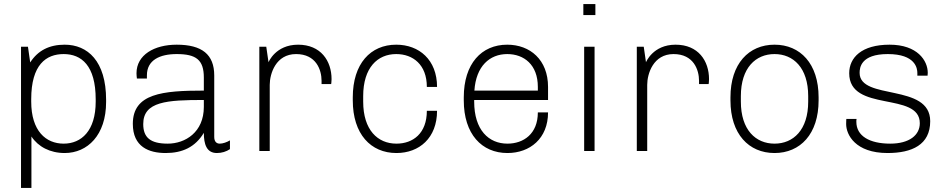

<svg xmlns="http://www.w3.org/2000/svg" viewBox="-20 -740 4656 941"><path d="M128 -434 117 -511H83V181H134V-71C167 -21 225 10 297 10C409 10 500 -78 500 -240V-251C500 -441 409 -521 297 -521C222 -521 166 -493 128 -434ZM133 -242V-254C133 -423 206 -475 292 -475C379 -475 449 -419 449 -253V-242C449 -99 379 -36 292 -36C205 -36 133 -98 133 -242Z M1030 -69V-370C1030 -473 970 -521 846 -521C736 -521 649 -471 649 -381C649 -372 650 -363 651 -355H700V-371C700 -446 764 -475 846 -475C941 -475 979 -447 979 -360V-296C777 -296 631 -282 631 -133C631 -20 710 10 792 10C874 10 937 -19 979 -89C979 -34 992 10 1043 10C1067 10 1089 3 1107 -9V-52C1092 -43 1072 -36 1057 -36C1042 -36 1030 -45 1030 -69ZM979 -250V-216C979 -92 888 -36 802 -36C717 -36 682 -66 682 -132C682 -243 799 -250 979 -250Z M1556 -328H1603C1603 -328 1605 -338 1605 -352C1605 -442 1552 -521 1441 -521C1330 -521 1296 -435 1296 -435L1285 -511H1251V0H1302V-324C1302 -379 1332 -475 1431 -475C1530 -475 1556 -397 1556 -344Z M2122 -197H2072C2072 -86 2004 -36 1923 -36C1831 -36 1760 -103 1760 -242V-269C1760 -408 1830 -475 1922 -475C2004 -475 2072 -423 2072 -314H2122C2122 -447 2034 -521 1922 -521C1796 -521 1709 -428 1709 -263V-248C1709 -83 1797 10 1923 10C2035 10 2122 -64 2122 -197Z M2666 -189H2616C2616 -84 2546 -36 2467 -36C2375 -36 2304 -103 2304 -242V-250H2666V-314C2666 -447 2578 -521 2466 -521C2340 -521 2253 -428 2253 -263V-248C2253 -83 2341 10 2467 10C2577 10 2666 -61 2666 -189ZM2466 -475C2548 -475 2616 -423 2616 -314V-296H2305C2313 -416 2380 -475 2466 -475Z M2839 -720V-666H2898V-720ZM2843 0H2894V-511H2843Z M3406 -328H3453C3453 -328 3455 -338 3455 -352C3455 -442 3402 -521 3291 -521C3180 -521 3146 -435 3146 -435L3135 -511H3101V0H3152V-324C3152 -379 3182 -475 3281 -475C3380 -475 3406 -397 3406 -344Z M3776 10C3902 10 3992 -83 3992 -248V-263C3992 -428 3902 -521 3776 -521C3650 -521 3560 -428 3560 -263V-248C3560 -83 3650 10 3776 10ZM3776 -36C3684 -36 3611 -103 3611 -242V-269C3611 -408 3684 -475 3776 -475C3868 -475 3941 -408 3941 -269V-242C3941 -103 3868 -36 3776 -36Z M4178 -157H4128C4128 -157 4127 -151 4127 -132C4127 -80 4172 10 4330 10C4449 10 4539 -30 4539 -146C4539 -334 4193 -246 4193 -383C4193 -408 4199 -475 4331 -475C4467 -475 4476 -405 4476 -382V-369H4526C4526 -369 4527 -377 4527 -383C4527 -443 4476 -521 4340 -521C4203 -521 4142 -458 4142 -381C4142 -187 4488 -293 4488 -136C4488 -78 4437 -36 4343 -36C4241 -36 4177 -74 4177 -143C4177 -148 4177 -152 4178 -157Z"/></svg>

Font: Chivo Light
Style: Regular
Weight: 300
Designer: Hector Gatti
Foundry: Omnibus-Type
Version: Version 1.003;PS 001.003;hotconv 1.0.70;makeotf.lib2.5.58329